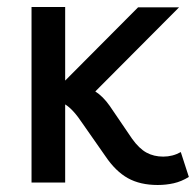

<svg xmlns="http://www.w3.org/2000/svg" viewBox="-20 -521 559 548"><path d="M70 0V-501H166V-291L374 -500H491L252 -260Q274 -246 293 -219L357 -125Q377 -97 398 -85.5Q419 -74 446 -74Q473 -74 496 -87L519 -16Q498 -3 476 2Q454 7 430 7Q380 7 345 -12.5Q310 -32 281 -75L216 -168Q189 -209 166 -223V0Z"/></svg>

Font: Livvic Medium
Style: Regular
Weight: 500
Designer: Jacques Le Bailly, Baron von Fonthausen
Version: Version 1.001; ttfautohint (v1.8.2)